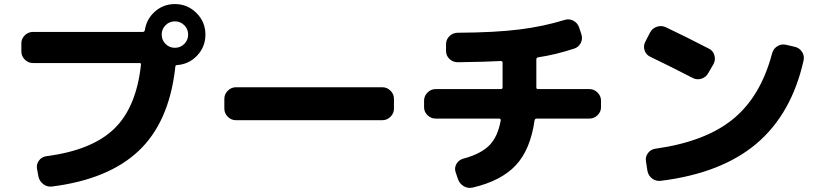

<svg xmlns="http://www.w3.org/2000/svg" viewBox="-20 -870 4040 944"><path d="M794 -654Q813 -635 840 -635Q867 -635 886 -654Q905 -673 905 -700Q905 -727 886 -746Q867 -765 840 -765Q813 -765 794 -746Q775 -727 775 -700Q775 -673 794 -654ZM840 -850Q902 -850 946 -806Q990 -762 990 -700Q990 -640 949.5 -597Q909 -554 850 -550Q842 -550 842 -541Q842 -540 841.5 -537Q841 -534 841 -532Q810 -268 661.5 -128Q513 12 236 47Q212 50 193 35.5Q174 21 169 -2L162 -40Q158 -62 171.5 -80.5Q185 -99 208 -102Q431 -131 540.5 -236Q650 -341 673 -551Q675 -560 666 -560H142Q119 -560 102 -577Q85 -594 85 -617V-657Q85 -680 102 -696.5Q119 -713 142 -713H673H682Q690 -713 692 -721Q700 -776 741.5 -813Q783 -850 840 -850Z M1140 -279Q1117 -279 1100 -296Q1083 -313 1083 -336V-384Q1083 -407 1100 -424Q1117 -441 1140 -441H1860Q1883 -441 1900 -424Q1917 -407 1917 -384V-336Q1917 -313 1900 -296Q1883 -279 1860 -279Z M2122 -287Q2099 -287 2082 -303.5Q2065 -320 2065 -343V-375Q2065 -398 2082 -415Q2099 -432 2122 -432H2442Q2451 -432 2451 -440V-562Q2451 -570 2442 -570Q2379 -566 2231 -564Q2207 -564 2190 -580Q2173 -596 2173 -620V-652Q2173 -676 2190 -692.5Q2207 -709 2231 -709Q2413 -710 2533 -725Q2653 -740 2756 -772Q2778 -779 2798.5 -768.5Q2819 -758 2827 -736L2838 -703Q2846 -680 2835.5 -659Q2825 -638 2803 -631Q2712 -601 2625 -588Q2617 -586 2617 -578V-440Q2617 -432 2625 -432H2878Q2901 -432 2918 -415Q2935 -398 2935 -375V-343Q2935 -320 2918 -303.5Q2901 -287 2878 -287H2618Q2610 -287 2608 -277Q2588 -135 2516.5 -58Q2445 19 2305 52Q2281 58 2260 45.5Q2239 33 2231 9L2220 -24Q2213 -45 2224.5 -64.5Q2236 -84 2258 -90Q2344 -113 2386 -155.5Q2428 -198 2442 -279Q2443 -282 2440 -284.5Q2437 -287 2434 -287Z M3177 -591Q3156 -601 3149 -623Q3142 -645 3153 -665L3176 -710Q3187 -731 3209.5 -738.5Q3232 -746 3254 -736Q3357 -687 3465 -631Q3486 -621 3492.5 -598Q3499 -575 3488 -555L3462 -510Q3451 -490 3428.5 -483Q3406 -476 3385 -487Q3281 -541 3177 -591ZM3887 -640Q3910 -635 3923 -615.5Q3936 -596 3931 -573Q3872 -310 3699.5 -164Q3527 -18 3229 19Q3205 22 3186 7.5Q3167 -7 3163 -31L3156 -77Q3152 -99 3166 -117.5Q3180 -136 3203 -139Q3447 -173 3583.5 -284Q3720 -395 3776 -607Q3782 -630 3801.5 -642.5Q3821 -655 3844 -650Z"/></svg>

Font: Rounded Mplus 1c ExtraBold
Style: Regular
Weight: 800
Version: Version 1.059.20150529